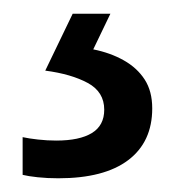

<svg xmlns="http://www.w3.org/2000/svg" viewBox="-20 -20 257 280"><path d="M202 138Q202 187 167 213.5Q132 240 65 240Q49 240 35 238.5Q21 237 13 235V180Q22 182 35.5 183.5Q49 185 62 185Q96 185 114 174Q132 163 132 140Q132 114 108 101Q84 88 46 83L86 0H141L116 52Q141 57 160.5 68Q180 79 191 96Q202 113 202 138Z"/></svg>

Font: Noto Sans Hebrew SemiCondensed
Style: Regular
Weight: 400
Width: 4
Designer: Monotype Design Team
Foundry: Monotype Imaging Inc.
Version: Version 2.003